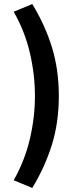

<svg xmlns="http://www.w3.org/2000/svg" viewBox="-20 -755 384 954"><path d="M140.3 178.9 48.1 140.6Q103.2 43.1 128.4 -64.5Q153.6 -172 153.6 -278Q153.6 -384.8 128.4 -492.5Q103.2 -600.1 48.1 -696.6L140.3 -734.9Q203.1 -632.6 237.7 -521.3Q272.3 -410 272.3 -278Q272.3 -146 237.7 -35.1Q203.1 75.8 140.3 178.9Z"/></svg>

Font: Source Sans 3 Variable
Style: Regular
Weight: 200
Designer: Paul D. Hunt
Foundry: Adobe Systems Incorporated
Version: Version 3.026